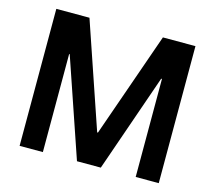

<svg xmlns="http://www.w3.org/2000/svg" viewBox="-101 -832 1072 957"><g transform="rotate(15 435.0 -353.5)"><path d="M247 -707 432 -165H436L626 -707H794V0H675V-506H671L495 0H372L199 -506H196V0H76V-707Z"/></g></svg>

Font: 42dot Sans
Style: Bold
Weight: 700
Designer: 42dot
Version: Version 1.000